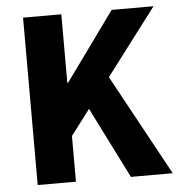

<svg xmlns="http://www.w3.org/2000/svg" viewBox="-49 -699 698 745"><g transform="rotate(-5 300.0 -326.0)"><path d="M68 0V-652H217V-385H220L413 -652H576L217 -178V0ZM431 0 279 -303 366 -418 594 0Z"/></g></svg>

Font: Source Code Pro ExtraLight
Style: Bold
Weight: 700
Monospace: yes
Version: Version 1.018;hotconv 1.0.116;makeotfexe 2.5.65601